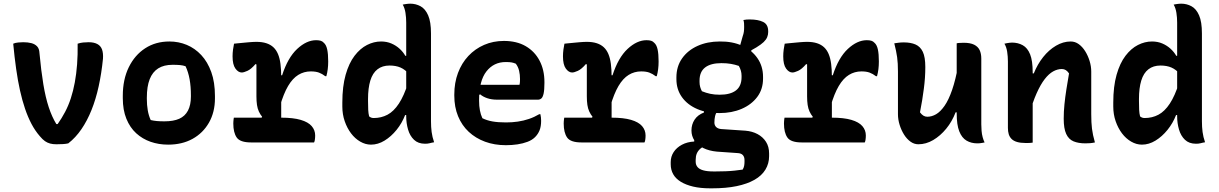

<svg xmlns="http://www.w3.org/2000/svg" viewBox="-20 -776 6640 1046"><path d="M106 -546Q132 -546 151 -541Q170 -536 182 -523.5Q194 -511 195 -487Q204 -390 216 -317.5Q228 -245 245.5 -192Q263 -139 287 -100H294Q316 -131 334.5 -166Q353 -201 366 -241Q379 -281 387.5 -327Q396 -373 400 -425.5Q404 -478 403 -538Q418 -543 433 -544.5Q448 -546 463 -546Q492 -546 510.5 -536Q529 -526 536 -506Q543 -486 541 -456Q533 -376 517.5 -305.5Q502 -235 478.5 -176.5Q455 -118 423.5 -72Q392 -26 352 5Q340 8 323 9Q306 10 287 10Q268 10 253 6Q238 2 225 -7Q212 -16 197 -34Q171 -64 151.5 -101Q132 -138 116.5 -183.5Q101 -229 89 -283Q77 -337 68 -400.5Q59 -464 52 -538Q63 -543 79 -544.5Q95 -546 106 -546Z M903 -550Q953 -550 997.5 -531.5Q1042 -513 1076.5 -476Q1111 -439 1131 -383.5Q1151 -328 1151 -253V-240Q1151 -165 1118.5 -108Q1086 -51 1029 -19.5Q972 12 896 12Q845 12 800.5 -3.5Q756 -19 722 -50Q688 -81 668.5 -129Q649 -177 649 -241V-254Q649 -343 681.5 -409.5Q714 -476 771 -513Q828 -550 903 -550ZM920 -423Q873 -423 842 -403.5Q811 -384 795.5 -344.5Q780 -305 780 -244V-237Q780 -204 785 -175Q790 -146 801 -122Q818 -118 835 -116.5Q852 -115 876 -115Q925 -115 956.5 -129Q988 -143 1004 -173.5Q1020 -204 1020 -250V-257Q1020 -305 1013 -344Q1006 -383 991 -415Q977 -420 960.5 -421.5Q944 -423 920 -423Z M1400 -125 1408 -140Q1398 -152 1390.5 -168Q1383 -184 1380 -204.5Q1377 -225 1377 -251Q1377 -280 1377 -309Q1377 -338 1377 -367Q1377 -396 1377 -425L1372 -427Q1348 -399 1328 -390Q1308 -381 1297 -381Q1278 -381 1262.5 -402.5Q1247 -424 1247 -469Q1247 -487 1249.5 -506Q1252 -525 1255 -538Q1263 -539 1274 -540Q1285 -541 1295 -542Q1305 -543 1316 -544Q1327 -545 1338 -546Q1349 -547 1359.5 -547.5Q1370 -548 1377 -548Q1408 -548 1431 -540.5Q1454 -533 1469.5 -518.5Q1485 -504 1494.5 -481.5Q1504 -459 1508 -428Q1512 -397 1512 -358Q1512 -326 1512 -294.5Q1512 -263 1512 -231.5Q1512 -200 1512 -168.5Q1512 -137 1512 -105ZM1505 -366H1517Q1548 -462 1599 -509.5Q1650 -557 1702 -557Q1717 -557 1727 -554Q1737 -551 1744 -543Q1757 -532 1762.5 -507Q1768 -482 1768 -441Q1768 -419 1765.5 -399Q1763 -379 1758 -361H1752Q1735 -374 1717.5 -380.5Q1700 -387 1673 -387Q1636 -387 1605 -368Q1574 -349 1549.5 -307.5Q1525 -266 1505 -197ZM1254 -135H1512Q1577 -135 1618 -123Q1659 -111 1678 -89Q1697 -67 1697 -38Q1697 -31 1696.5 -25Q1696 -19 1695 -12.5Q1694 -6 1691 0H1348Q1288 0 1269.5 -27Q1251 -54 1251 -103Q1251 -109 1251.5 -114.5Q1252 -120 1252.5 -125.5Q1253 -131 1254 -135Z M2056 -550Q2087 -550 2112.5 -539Q2138 -528 2157.5 -510Q2177 -492 2188 -472H2209V-372Q2187 -397 2162 -408Q2137 -419 2102 -419Q2063 -419 2036.5 -398.5Q2010 -378 1997.5 -337Q1985 -296 1985 -237V-226Q1985 -197 1986 -177.5Q1987 -158 1991 -142Q1997 -137 2003 -135Q2009 -133 2016 -133Q2057 -133 2091 -151Q2125 -169 2153 -211.5Q2181 -254 2203 -324V-149H2187Q2170 -105 2140.5 -68.5Q2111 -32 2075 -10Q2039 12 2001 12Q1971 12 1942.5 -4.5Q1914 -21 1892.5 -49.5Q1871 -78 1858 -115.5Q1845 -153 1845 -196V-217Q1845 -305 1863 -368.5Q1881 -432 1911.5 -472Q1942 -512 1979.5 -531Q2017 -550 2056 -550ZM2215 -756Q2245 -756 2271 -742Q2297 -728 2312.5 -692.5Q2328 -657 2328 -594Q2328 -532 2328 -471.5Q2328 -411 2328 -352Q2328 -293 2328 -234Q2328 -175 2328 -115Q2328 -84 2331.5 -57Q2335 -30 2345 -1Q2338 0 2332 1.5Q2326 3 2320 4.5Q2314 6 2308 6.5Q2302 7 2295 7Q2258 7 2235.5 -14.5Q2213 -36 2203 -70.5Q2193 -105 2193 -142Q2193 -217 2193 -280Q2193 -343 2193 -401.5Q2193 -460 2193 -521.5Q2193 -583 2193 -653Q2193 -680 2189 -706Q2185 -732 2174 -751Q2180 -752 2185 -753Q2190 -754 2195 -754.5Q2200 -755 2205 -755.5Q2210 -756 2215 -756Z M2725 -553Q2795 -553 2844 -524.5Q2893 -496 2919.5 -445.5Q2946 -395 2946 -329V-324Q2946 -286 2941.5 -266Q2937 -246 2929 -239.5Q2921 -233 2911 -233H2688Q2658 -233 2634.5 -241Q2611 -249 2596 -262L2576 -252L2580 -314H2810Q2812 -321 2812.5 -329.5Q2813 -338 2813 -345Q2813 -369 2808 -390.5Q2803 -412 2790 -429Q2778 -434 2767 -436Q2756 -438 2735 -438Q2670 -438 2630 -387Q2590 -336 2590 -232V-227Q2590 -198 2594.5 -174.5Q2599 -151 2608 -132Q2632 -120 2662.5 -114.5Q2693 -109 2737 -109Q2770 -109 2801 -113.5Q2832 -118 2861.5 -128Q2891 -138 2918 -154H2924Q2926 -145 2927 -136Q2928 -127 2928 -118Q2928 -87 2919.5 -66Q2911 -45 2895 -29Q2879 -13 2854 -3.5Q2829 6 2799 10.5Q2769 15 2736 15Q2674 15 2622.5 -4Q2571 -23 2533.5 -58Q2496 -93 2475.5 -143Q2455 -193 2455 -255V-261Q2455 -325 2475 -378.5Q2495 -432 2531.5 -471Q2568 -510 2617.5 -531.5Q2667 -553 2725 -553Z M3200 -125 3208 -140Q3198 -152 3190.5 -168Q3183 -184 3180 -204.5Q3177 -225 3177 -251Q3177 -280 3177 -309Q3177 -338 3177 -367Q3177 -396 3177 -425L3172 -427Q3148 -399 3128 -390Q3108 -381 3097 -381Q3078 -381 3062.5 -402.5Q3047 -424 3047 -469Q3047 -487 3049.5 -506Q3052 -525 3055 -538Q3063 -539 3074 -540Q3085 -541 3095 -542Q3105 -543 3116 -544Q3127 -545 3138 -546Q3149 -547 3159.5 -547.5Q3170 -548 3177 -548Q3208 -548 3231 -540.5Q3254 -533 3269.5 -518.5Q3285 -504 3294.5 -481.5Q3304 -459 3308 -428Q3312 -397 3312 -358Q3312 -326 3312 -294.5Q3312 -263 3312 -231.5Q3312 -200 3312 -168.5Q3312 -137 3312 -105ZM3305 -366H3317Q3348 -462 3399 -509.5Q3450 -557 3502 -557Q3517 -557 3527 -554Q3537 -551 3544 -543Q3557 -532 3562.5 -507Q3568 -482 3568 -441Q3568 -419 3565.5 -399Q3563 -379 3558 -361H3552Q3535 -374 3517.5 -380.5Q3500 -387 3473 -387Q3436 -387 3405 -368Q3374 -349 3349.5 -307.5Q3325 -266 3305 -197ZM3054 -135H3312Q3377 -135 3418 -123Q3459 -111 3478 -89Q3497 -67 3497 -38Q3497 -31 3496.5 -25Q3496 -19 3495 -12.5Q3494 -6 3491 0H3148Q3088 0 3069.5 -27Q3051 -54 3051 -103Q3051 -109 3051.5 -114.5Q3052 -120 3052.5 -125.5Q3053 -131 3054 -135Z M4001 -489 4026 -578Q4031 -592 4032.5 -603Q4034 -614 4034 -629Q4034 -640 4033.5 -649Q4033 -658 4030 -667Q4039 -669 4047.5 -669.5Q4056 -670 4065 -670Q4110 -670 4137.5 -656.5Q4165 -643 4165 -606V-601Q4165 -587 4159.5 -573.5Q4154 -560 4140.5 -547Q4127 -534 4101 -518L4073 -502V-476ZM3901 -550Q3970 -551 4023 -527Q4076 -503 4106.5 -459Q4137 -415 4137 -357V-348Q4137 -290 4105.5 -248Q4074 -206 4020.5 -183Q3967 -160 3900 -160Q3832 -159 3778.5 -182Q3725 -205 3695 -247Q3665 -289 3665 -345V-354Q3665 -414 3696 -458Q3727 -502 3780.5 -526Q3834 -550 3901 -550ZM3910 -432Q3852 -432 3821.5 -408.5Q3791 -385 3791 -337V-329Q3791 -315 3794.5 -302.5Q3798 -290 3804 -279Q3826 -270 3849 -265Q3872 -260 3901 -260Q3959 -260 3989.5 -283.5Q4020 -307 4020 -356V-363Q4020 -378 4016 -391.5Q4012 -405 4005 -417Q3985 -424 3962 -428Q3939 -432 3910 -432ZM3815 -195 3889 -172Q3879 -158 3875.5 -142.5Q3872 -127 3872 -108Q3872 -94 3881 -84.5Q3890 -75 3908 -73L4041 -64Q4078 -61 4107 -45.5Q4136 -30 4153 -3.5Q4170 23 4170 60V75Q4170 115 4150 148Q4130 181 4090.5 203.5Q4051 226 3993.5 238Q3936 250 3859 250H3849Q3796 250 3756 240.5Q3716 231 3688.5 214Q3661 197 3647.5 173Q3634 149 3634 119V107Q3634 77 3650 52.5Q3666 28 3695 12.5Q3724 -3 3762 -5V-32L3830 12Q3809 22 3795.5 34Q3782 46 3776 60.5Q3770 75 3770 95V105Q3770 122 3780 134Q3790 146 3811.5 152Q3833 158 3866 158H3880Q3908 158 3933.5 157Q3959 156 3982.5 153.5Q4006 151 4026 148Q4032 138 4034 127.5Q4036 117 4036 106V96Q4036 79 4027 69Q4018 59 3999 58L3885 50Q3843 46 3811.5 30.5Q3780 15 3763.5 -10Q3747 -35 3747 -65Q3747 -98 3764 -124Q3781 -150 3815 -163Z M4400 -125 4408 -140Q4398 -152 4390.5 -168Q4383 -184 4380 -204.5Q4377 -225 4377 -251Q4377 -280 4377 -309Q4377 -338 4377 -367Q4377 -396 4377 -425L4372 -427Q4348 -399 4328 -390Q4308 -381 4297 -381Q4278 -381 4262.5 -402.5Q4247 -424 4247 -469Q4247 -487 4249.5 -506Q4252 -525 4255 -538Q4263 -539 4274 -540Q4285 -541 4295 -542Q4305 -543 4316 -544Q4327 -545 4338 -546Q4349 -547 4359.5 -547.5Q4370 -548 4377 -548Q4408 -548 4431 -540.5Q4454 -533 4469.5 -518.5Q4485 -504 4494.5 -481.5Q4504 -459 4508 -428Q4512 -397 4512 -358Q4512 -326 4512 -294.5Q4512 -263 4512 -231.5Q4512 -200 4512 -168.5Q4512 -137 4512 -105ZM4505 -366H4517Q4548 -462 4599 -509.5Q4650 -557 4702 -557Q4717 -557 4727 -554Q4737 -551 4744 -543Q4757 -532 4762.5 -507Q4768 -482 4768 -441Q4768 -419 4765.5 -399Q4763 -379 4758 -361H4752Q4735 -374 4717.5 -380.5Q4700 -387 4673 -387Q4636 -387 4605 -368Q4574 -349 4549.5 -307.5Q4525 -266 4505 -197ZM4254 -135H4512Q4577 -135 4618 -123Q4659 -111 4678 -89Q4697 -67 4697 -38Q4697 -31 4696.5 -25Q4696 -19 4695 -12.5Q4694 -6 4691 0H4348Q4288 0 4269.5 -27Q4251 -54 4251 -103Q4251 -109 4251.5 -114.5Q4252 -120 4252.5 -125.5Q4253 -131 4254 -135Z M4904 -545Q4942 -545 4968 -533.5Q4994 -522 5007.5 -493.5Q5021 -465 5021 -411Q5021 -381 5019 -352Q5017 -323 5013 -292.5Q5009 -262 5004 -230.5Q4999 -199 4992 -164Q5001 -152 5010.5 -146Q5020 -140 5032 -140Q5056 -140 5079.5 -153.5Q5103 -167 5125.5 -199Q5148 -231 5167 -286Q5186 -341 5201 -424V-164H5186Q5167 -114 5135 -75Q5103 -36 5064 -13Q5025 10 4983 10Q4960 10 4940 -4.5Q4920 -19 4905 -43Q4890 -67 4881 -96Q4872 -125 4872 -154Q4872 -193 4872 -231.5Q4872 -270 4872 -309Q4872 -348 4872 -386Q4872 -432 4867.5 -464.5Q4863 -497 4852 -540Q4865 -542 4877 -543.5Q4889 -545 4904 -545ZM5230 -543Q5266 -543 5287 -532.5Q5308 -522 5317 -503Q5326 -484 5326 -457Q5326 -392 5326 -331Q5326 -270 5326 -213Q5326 -156 5326 -99Q5326 -82 5327.5 -63.5Q5329 -45 5333.5 -28.5Q5338 -12 5344 0Q5338 1 5331 2.5Q5324 4 5317.5 4.5Q5311 5 5304 5Q5271 5 5245.5 -10Q5220 -25 5206 -60.5Q5192 -96 5192 -158Q5192 -224 5192 -290.5Q5192 -357 5192 -420.5Q5192 -484 5192 -540Q5200 -542 5206 -542Q5212 -542 5217.5 -542.5Q5223 -543 5230 -543Z M5945 0Q5931 3 5919 4Q5907 5 5893 5Q5855 5 5828.5 -6Q5802 -17 5788.5 -46.5Q5775 -76 5775 -129Q5775 -168 5779 -207.5Q5783 -247 5789.5 -288.5Q5796 -330 5804 -376Q5796 -388 5786.5 -394Q5777 -400 5765 -400Q5741 -400 5717.5 -387Q5694 -374 5671.5 -345Q5649 -316 5627.5 -268Q5606 -220 5586 -149V-376H5612Q5632 -426 5663 -465Q5694 -504 5733 -527Q5772 -550 5813 -550Q5837 -550 5857 -535.5Q5877 -521 5892 -497Q5907 -473 5916 -444Q5925 -415 5925 -386Q5925 -348 5925 -309Q5925 -270 5925 -231.5Q5925 -193 5925 -154Q5925 -108 5929 -75Q5933 -42 5945 0ZM5606 1Q5599 2 5592.5 2.5Q5586 3 5580 3Q5574 3 5567 3Q5540 3 5521 -2.5Q5502 -8 5491 -19Q5480 -30 5475.5 -45Q5471 -60 5471 -79Q5471 -129 5471 -175.5Q5471 -222 5471 -266.5Q5471 -311 5471 -354.5Q5471 -398 5471 -441Q5471 -468 5467 -494Q5463 -520 5452 -538Q5460 -540 5466.5 -541Q5473 -542 5480 -543Q5487 -544 5493 -544Q5526 -544 5552 -529.5Q5578 -515 5592 -480Q5606 -445 5606 -382Q5606 -317 5606 -249.5Q5606 -182 5606 -118.5Q5606 -55 5606 1Z M6256 -550Q6287 -550 6312.5 -539Q6338 -528 6357.5 -510Q6377 -492 6388 -472H6409V-372Q6387 -397 6362 -408Q6337 -419 6302 -419Q6263 -419 6236.5 -398.5Q6210 -378 6197.5 -337Q6185 -296 6185 -237V-226Q6185 -197 6186 -177.5Q6187 -158 6191 -142Q6197 -137 6203 -135Q6209 -133 6216 -133Q6257 -133 6291 -151Q6325 -169 6353 -211.5Q6381 -254 6403 -324V-149H6387Q6370 -105 6340.5 -68.5Q6311 -32 6275 -10Q6239 12 6201 12Q6171 12 6142.5 -4.5Q6114 -21 6092.5 -49.5Q6071 -78 6058 -115.5Q6045 -153 6045 -196V-217Q6045 -305 6063 -368.5Q6081 -432 6111.5 -472Q6142 -512 6179.5 -531Q6217 -550 6256 -550ZM6415 -756Q6445 -756 6471 -742Q6497 -728 6512.5 -692.5Q6528 -657 6528 -594Q6528 -532 6528 -471.5Q6528 -411 6528 -352Q6528 -293 6528 -234Q6528 -175 6528 -115Q6528 -84 6531.5 -57Q6535 -30 6545 -1Q6538 0 6532 1.5Q6526 3 6520 4.5Q6514 6 6508 6.5Q6502 7 6495 7Q6458 7 6435.5 -14.5Q6413 -36 6403 -70.5Q6393 -105 6393 -142Q6393 -217 6393 -280Q6393 -343 6393 -401.5Q6393 -460 6393 -521.5Q6393 -583 6393 -653Q6393 -680 6389 -706Q6385 -732 6374 -751Q6380 -752 6385 -753Q6390 -754 6395 -754.5Q6400 -755 6405 -755.5Q6410 -756 6415 -756Z"/></svg>

Font: Recursive Monospace Casual
Style: Bold
Weight: 700
Version: Version 1.047